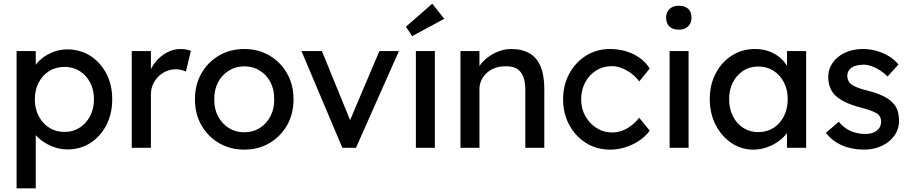

<svg xmlns="http://www.w3.org/2000/svg" viewBox="-20 -802 4939 1042"><path d="M70 220V-525H174V-405L158 -414Q164 -444 192 -471.5Q220 -499 260.5 -516.5Q301 -534 344 -534Q415 -534 470 -499Q525 -464 557 -403Q589 -342 589 -263Q589 -185 557.5 -123.5Q526 -62 471 -26.5Q416 9 347 9Q301 9 258 -9.5Q215 -28 185 -57Q155 -86 148 -117L174 -131V220ZM490 -263Q490 -314 469.5 -353.5Q449 -393 413 -416Q377 -439 330 -439Q283 -439 247 -416.5Q211 -394 190 -354Q169 -314 169 -263Q169 -212 190 -172Q211 -132 247 -109Q283 -86 330 -86Q376 -86 412 -109Q448 -132 469 -172Q490 -212 490 -263Z M695 0V-525H799V-360L789 -400Q800 -438 826.5 -469Q853 -500 887.5 -518Q922 -536 959 -536Q976 -536 991.5 -533Q1007 -530 1016 -526L989 -414Q977 -419 962.5 -422.5Q948 -426 934 -426Q907 -426 882.5 -415.5Q858 -405 839.5 -386.5Q821 -368 810 -343.5Q799 -319 799 -290V0Z M1038 -263Q1038 -342 1073 -403.5Q1108 -465 1168.5 -500.5Q1229 -536 1306 -536Q1382 -536 1442.5 -500.5Q1503 -465 1538 -403.5Q1573 -342 1573 -263Q1573 -184 1538 -122.5Q1503 -61 1442.5 -25.5Q1382 10 1306 10Q1229 10 1168.5 -25.5Q1108 -61 1073 -122.5Q1038 -184 1038 -263ZM1468 -263Q1469 -315 1448 -355.5Q1427 -396 1390 -419Q1353 -442 1306 -442Q1259 -442 1221.5 -418.5Q1184 -395 1163 -354.5Q1142 -314 1143 -263Q1142 -212 1163 -171.5Q1184 -131 1221.5 -107.5Q1259 -84 1306 -84Q1353 -84 1390 -107.5Q1427 -131 1448 -171.5Q1469 -212 1468 -263Z M1838 0 1616 -525H1727L1880 -150L2039 -525H2145L1912 0Z M2237 0V-525H2340V0ZM2217 -606 2183 -657 2326 -782 2391 -700Z M2479 -525H2582V-417L2564 -405Q2574 -440 2603 -469.5Q2632 -499 2672 -517.5Q2712 -536 2754 -536Q2814 -536 2854 -512.5Q2894 -489 2914 -441Q2934 -393 2934 -320V0H2831V-313Q2831 -358 2819 -387.5Q2807 -417 2782 -430.5Q2757 -444 2720 -442Q2690 -442 2665 -432.5Q2640 -423 2621.5 -406Q2603 -389 2592.5 -366.5Q2582 -344 2582 -318V0H2531Q2518 0 2505 0Q2492 0 2479 0Z M3036 -263Q3036 -340 3069.5 -402Q3103 -464 3160.5 -500Q3218 -536 3291 -536Q3361 -536 3418.5 -507.5Q3476 -479 3506 -430L3449 -360Q3433 -383 3408 -402Q3383 -421 3355 -432Q3327 -443 3301 -443Q3253 -443 3215.5 -419.5Q3178 -396 3156 -355Q3134 -314 3134 -263Q3134 -212 3157 -171.5Q3180 -131 3218 -107Q3256 -83 3302 -83Q3329 -83 3354.5 -92Q3380 -101 3404 -119Q3428 -137 3449 -163L3506 -93Q3474 -48 3414.5 -19Q3355 10 3291 10Q3218 10 3160.5 -26Q3103 -62 3069.5 -124Q3036 -186 3036 -263Z M3614 0V-525H3717V0ZM3595 -706Q3595 -735 3613.5 -753Q3632 -771 3664 -771Q3697 -771 3715 -754Q3733 -737 3733 -706Q3733 -677 3714.5 -659Q3696 -641 3664 -641Q3631 -641 3613 -658Q3595 -675 3595 -706Z M3832 -264Q3832 -343 3864.5 -404.5Q3897 -466 3952.5 -501Q4008 -536 4077 -536Q4118 -536 4152 -524Q4186 -512 4211.5 -490.5Q4237 -469 4253.5 -441Q4270 -413 4274 -381L4251 -389V-525H4355V0H4251V-125L4275 -132Q4269 -105 4250.5 -79.5Q4232 -54 4203.5 -34Q4175 -14 4140.5 -2Q4106 10 4068 10Q4003 10 3949.5 -26Q3896 -62 3864 -124Q3832 -186 3832 -264ZM4255 -264Q4255 -315 4234.5 -355Q4214 -395 4178 -418Q4142 -441 4095 -441Q4049 -441 4013.5 -418Q3978 -395 3957.5 -355Q3937 -315 3937 -264Q3937 -212 3957.5 -171.5Q3978 -131 4013.5 -108Q4049 -85 4095 -85Q4142 -85 4178 -108Q4214 -131 4234.5 -171.5Q4255 -212 4255 -264Z M4462 -81 4532 -141Q4562 -106 4597.5 -90.5Q4633 -75 4678 -75Q4696 -75 4711.5 -79.5Q4727 -84 4738.5 -93Q4750 -102 4756 -114.5Q4762 -127 4762 -142Q4762 -168 4743 -184Q4733 -191 4711.5 -199.5Q4690 -208 4656 -217Q4598 -232 4561 -251Q4524 -270 4504 -294Q4489 -313 4482 -335.5Q4475 -358 4475 -385Q4475 -418 4489.5 -445.5Q4504 -473 4529.5 -493.5Q4555 -514 4589.5 -525Q4624 -536 4663 -536Q4700 -536 4736.5 -526Q4773 -516 4804 -497Q4835 -478 4856 -452L4797 -387Q4778 -406 4755.5 -420.5Q4733 -435 4710 -443Q4687 -451 4668 -451Q4647 -451 4630 -447Q4613 -443 4601.5 -435Q4590 -427 4584 -415Q4578 -403 4578 -388Q4579 -375 4584.5 -363.5Q4590 -352 4600 -344Q4611 -336 4633 -327Q4655 -318 4689 -310Q4739 -297 4771.5 -281.5Q4804 -266 4823 -246Q4843 -227 4851 -202Q4859 -177 4859 -146Q4859 -101 4833.5 -65.5Q4808 -30 4765 -10Q4722 10 4669 10Q4603 10 4550 -13Q4497 -36 4462 -81Z"/></svg>

Font: Our Lexend
Style: Regular
Weight: 400
Designer: Bonnie Shaver-Troup, Thomas Jockin
Foundry: Lexend
Version: Version 1.007